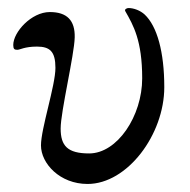

<svg xmlns="http://www.w3.org/2000/svg" viewBox="-20 -444 474 478"><path d="M198 14C297 14 389 -109 389 -227C389 -315 371 -379 340 -408C329 -418 313 -424 300 -424C296 -424 289 -421 292 -416C312 -381 334 -343 334 -249C334 -155 272 -62 202 -62C148 -62 131 -81 131 -124C131 -166 165 -307 166 -351C167 -393 147 -414 104 -414C58 -414 13 -364 13 -332C13 -322 16 -320 23 -320C30 -320 41 -328 72 -328C104 -328 118 -316 118 -275C118 -231 82 -124 82 -82C82 -37 129 14 198 14Z"/></svg>

Font: Garamond-Math
Style: Regular
Weight: 400
Version: Version 2019-08-16